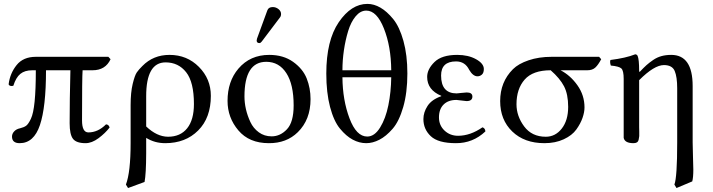

<svg xmlns="http://www.w3.org/2000/svg" viewBox="-20 -718 3623 976"><path d="M530.8 -429.2 542 -417Q516.1 -360.8 450.2 -360.8H399.9Q397 -324.7 397 -106Q397 -44.9 429.2 -44.9Q478 -44.9 519 -85.9Q533.2 -85 537.1 -69.8Q515.1 -41 481 -15.6Q446.8 9.8 415 9.8Q368.2 9.8 351.1 -12.2Q334 -34.2 334 -91.8Q334 -208 337.9 -360.8H213.9Q213.9 -173.8 182.9 -82Q151.9 9.8 80.1 9.8Q41 9.8 41 -23.9Q41 -38.1 52 -50Q63 -62 82 -65.9Q102.1 -70.8 113 -78.9Q124 -86.9 137 -114Q149.9 -141.1 156 -202.1Q162.1 -263.2 162.1 -360.8H144Q106 -360.8 83.5 -342.5Q61 -324.2 47.9 -282.2Q40 -279.3 32.5 -281.7Q24.9 -284.2 23.9 -290Q30.8 -345.2 64.5 -387.2Q98.1 -429.2 162.1 -429.2Z M714.8 207 630.9 237.8 620.1 220.2Q644 157.2 644 9.8V-184.1Q644 -248 654.5 -291.5Q665 -335 675.5 -350.1Q686 -365.2 704.1 -382.8Q759.3 -439 841.8 -439Q930.7 -439 991.2 -377.9Q1051.8 -316.9 1051.8 -231Q1051.8 -119.1 987.3 -54.7Q922.9 9.8 819.8 9.8Q766.6 9.8 723.1 -17.1V61Q722.7 167 714.8 207ZM965.8 -189Q965.8 -300.8 926.3 -350.8Q886.7 -400.9 821.8 -400.9Q722.7 -400.9 723.1 -228V-75.2Q777.3 -23.4 834 -22.9Q897 -22.9 931.4 -65.9Q965.8 -108.9 965.8 -189Z M1366.7 -682.1Q1382.8 -682.1 1395.8 -671.6Q1408.7 -661.1 1408.7 -647Q1408.7 -635.7 1402.8 -628.9L1310.5 -506.8Q1304.7 -499 1298.8 -499Q1284.7 -499 1284.7 -512.2Q1284.7 -516.1 1286.6 -522L1338.9 -665Q1344.7 -682.1 1366.7 -682.1ZM1136.7 -205.1Q1136.7 -304.2 1191.9 -369.1Q1251.5 -439 1348.6 -439Q1420.4 -439 1470 -403.6Q1519.5 -368.2 1539.1 -319.1Q1558.6 -270 1558.6 -213.9Q1558.6 -109.4 1493.7 -45.9Q1436.5 10.3 1346.7 9.8Q1246.6 9.8 1191.7 -55.2Q1136.7 -120.1 1136.7 -205.1ZM1333.5 -403.8Q1222.7 -403.8 1222.7 -228Q1222.7 -195.8 1230.2 -162.8Q1237.8 -129.9 1252.7 -97.9Q1267.6 -65.9 1295.7 -45.4Q1323.7 -24.9 1360.8 -24.9Q1404.8 -24.9 1438.7 -61Q1472.7 -97.2 1472.7 -182.1Q1472.7 -289.1 1435.5 -346.4Q1398.4 -403.8 1333.5 -403.8Z M1968.8 -360.8Q1967.8 -481.9 1931.6 -573Q1895.5 -664.1 1841.8 -664.1Q1812 -664.1 1787.8 -635Q1763.7 -606 1749.8 -560.1Q1735.8 -514.2 1728.3 -463.1Q1720.7 -412.1 1720.7 -360.8ZM1968.8 -325.2H1720.7Q1721.7 -209 1756.6 -116.5Q1791.5 -23.9 1846.7 -23.9Q1883.8 -23.9 1912.1 -69.6Q1940.4 -115.2 1954.1 -182.6Q1967.8 -250 1968.8 -325.2ZM1638.7 -344.2Q1638.7 -512.2 1702.1 -605.2Q1765.6 -698.2 1847.7 -698.2Q1880.9 -698.2 1913.8 -679.2Q1946.8 -660.2 1978.8 -621.1Q2010.7 -582 2030.8 -510Q2050.8 -438 2050.8 -344.2Q2050.8 -247.1 2029.8 -174.1Q2008.8 -101.1 1975.6 -63Q1942.4 -24.9 1908.4 -7.6Q1874.5 9.8 1841.8 9.8Q1806.6 9.8 1773.2 -8.1Q1739.7 -25.9 1708.3 -64Q1676.8 -102.1 1657.7 -174.6Q1638.7 -247.1 1638.7 -344.2Z M2211.4 -121.1Q2211.4 -81.1 2239.5 -54.4Q2267.6 -27.8 2308.6 -27.8Q2370.6 -27.8 2432.6 -70.8Q2446.8 -65.9 2447.3 -49.8Q2383.3 10.3 2297.4 9.8Q2207.5 9.8 2169.9 -25.6Q2132.3 -61 2132.3 -112.8Q2132.3 -147 2153.3 -179.4Q2174.3 -211.9 2223.1 -229V-231Q2151.4 -260.7 2151.4 -327.1Q2151.4 -366.2 2188.5 -402.6Q2225.6 -439 2304.2 -439Q2360.4 -439 2399.9 -417Q2439.5 -395 2439.5 -367.2Q2439.5 -347.2 2429.4 -338.6Q2419.4 -330.1 2407.2 -330.1Q2384.3 -330.1 2365.2 -362.8Q2344.2 -405.8 2298.3 -405.8Q2222.2 -405.8 2222.2 -334Q2222.2 -243.2 2301.3 -243.2L2325.2 -245.6Q2349.1 -248 2352.5 -248Q2381.3 -248 2381.3 -227.1Q2381.3 -204.1 2351.6 -204.1Q2347.7 -204.1 2326.4 -207Q2305.2 -210 2300.3 -210Q2258.3 -210 2234.9 -186.5Q2211.4 -163.1 2211.4 -121.1Z M2965.3 -360.8H2829.6Q2879.4 -335 2915.3 -284.4Q2951.2 -233.9 2951.2 -171.9Q2951.2 -147.9 2941.2 -118.9Q2931.2 -89.8 2909.7 -59.8Q2888.2 -29.8 2845.7 -10Q2803.2 9.8 2747.6 9.8Q2645.5 9.8 2584 -49.6Q2522.5 -108.9 2522.5 -204.1Q2522.5 -301.3 2587.4 -366.2Q2615.2 -394 2667.2 -411.6Q2719.2 -429.2 2784.2 -429.2H3025.4L3036.1 -417Q3021 -388.2 3006.1 -374.5Q2991.2 -360.8 2965.3 -360.8ZM2754.4 -22.9Q2803.2 -22.9 2835.7 -64.5Q2868.2 -106 2868.2 -174.8Q2868.2 -238.8 2847.2 -279.3Q2826.2 -319.8 2779.3 -360.8Q2688.5 -360.8 2647 -313.5Q2605.5 -266.1 2605.5 -188Q2605.5 -127.9 2644.5 -75.4Q2683.6 -22.9 2754.4 -22.9Z M3229 -357.9Q3230 -351.6 3231.4 -352.1Q3252 -374 3266.1 -386.7Q3280.3 -399.4 3300.3 -413.1Q3320.3 -426.8 3342.8 -432.9Q3365.2 -439 3392.1 -439Q3501 -439 3501 -280.8V5.9Q3501 32.7 3502.7 79.3Q3504.4 126 3504.4 144Q3504.4 184.1 3499 204.1L3418.9 237.8L3408.2 220.2Q3422.4 183.1 3422.4 5.9V-269Q3422.4 -327.1 3409.7 -357.2Q3397 -387.2 3355 -387.2Q3305.7 -387.2 3229 -310.5V-71.8Q3229 -66.9 3229.5 -50Q3230 -33.2 3229.5 -26.1Q3229 -19 3226.6 -8.5Q3224.1 2 3217.5 5.9Q3210.9 9.8 3200.2 9.8Q3156.2 9.8 3150.4 -17.1V-71.8V-316.9Q3150.4 -358.9 3138.7 -369.9Q3127 -380.9 3085 -384.8Q3079.1 -401.9 3083 -413.1Q3161.1 -422.9 3209 -441.9Q3216.8 -441.9 3221.2 -434.1Q3229 -416 3229 -357.9Z"/></svg>

Font: Linux Libertine Capitals
Style: Small Caps
Weight: 400
Designer: Philipp H. Poll
Foundry: Philipp H. Poll
Version: Version 5.1.3